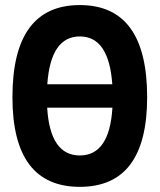

<svg xmlns="http://www.w3.org/2000/svg" viewBox="-20 -723 626 753"><path d="M293 9.8Q28.8 9.8 28.8 -341.8Q28.8 -703.1 293 -703.1Q557.1 -703.1 557.1 -341.8Q557.1 9.8 293 9.8ZM293 -113.3Q409.7 -113.3 420.9 -300.8H165Q176.3 -113.3 293 -113.3ZM165.5 -392.6H420.4Q407.2 -580.1 293 -580.1Q178.7 -580.1 165.5 -392.6Z"/></svg>

Font: Cascadia Code NF
Style: Bold
Weight: 700
Monospace: yes
Designer: Aaron Bell
Foundry: Saja Typeworks
Version: Version 2404.023; ttfautohint (v1.8.4)